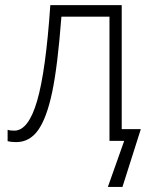

<svg xmlns="http://www.w3.org/2000/svg" viewBox="-20 -551 585 751"><path d="M9.8 1V-43Q19 -40 36.1 -40Q91.3 -40 125.2 -156.5Q159.2 -272.9 176.8 -530.8H456.1V-45.9H530.8L459 180.2H401.9L465.8 0H408.2V-485.8H220.2Q205.6 -293 184.3 -191.7Q163.1 -90.3 129.6 -42.7Q96.2 4.9 43 4.9Q23.9 4.9 9.8 1Z"/></svg>

Font: Open Sans Light
Style: Regular
Weight: 300
Foundry: Ascender Corporation
Version: Version 1.10